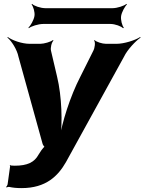

<svg xmlns="http://www.w3.org/2000/svg" viewBox="-20 -753 742 986"><path d="M32 100 19 194C18 199 14 205 12 206L13 210C16 208 24 206 28 207C45 211 66 213 91 213C216 213 278 151 319 79L617 -462C634 -498 677 -543 702 -560L700 -563C674 -546 617 -528 579 -528H524C505 -528 474 -538 466 -547L463 -545C471 -536 467 -507 459 -492L393 -360C340 -258 297 -120 286 -40H290C301 -120 298 -258 273 -360L242 -492C238 -507 245 -536 255 -545L251 -547C241 -538 206 -528 187 -528H132C93 -528 42 -546 20 -563L18 -560C39 -543 68 -498 75 -461L198 -17C198 -13 207 3 212 3V-1C207 -1 196 14 193 18L178 41C157 80 121 98 56 98C48 98 41 97 35 97C34 97 34 95 34 94L30 96C31 97 32 99 32 100ZM602 -671C605 -690 621 -720 632 -730L629 -733C618 -723 582 -711 558 -711H213C188 -711 154 -723 145 -733L142 -730C151 -720 160 -690 157 -671C154 -651 137 -621 126 -611L128 -608C139 -618 177 -630 202 -630H547C571 -630 603 -618 612 -608L616 -611C607 -621 599 -651 602 -671Z"/></svg>

Font: Asimov
Style: EdgeWideIt
Weight: 500
Designer: Google
Version: Version 2.000980: 2014